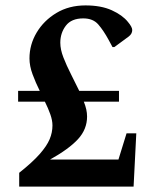

<svg xmlns="http://www.w3.org/2000/svg" viewBox="-20 -690 576 710"><path d="M51 0V-51Q100 -90 126.5 -120Q153 -150 163.5 -175Q174 -200 174 -226Q174 -245 166 -267.5Q158 -290 146 -314H47V-354H127Q112 -384 100.5 -415Q89 -446 89 -474Q89 -525 115.5 -569.5Q142 -614 188.5 -642Q235 -670 296 -670Q354 -670 393.5 -652Q433 -634 453 -609Q469 -590 469 -579Q469 -565 456 -555L403 -516H396L382 -542Q363 -577 343.5 -599.5Q324 -622 288 -622Q244 -622 223.5 -595Q203 -568 203 -532Q203 -507 214.5 -477.5Q226 -448 242 -416.5Q258 -385 273 -354H420V-314H290Q296 -299 299 -285.5Q302 -272 302 -259Q302 -212 268.5 -175.5Q235 -139 165 -100H418L448 -197H484L474 0Z"/></svg>

Font: Spectral SemiBold
Style: Regular
Weight: 600
Designer: Jean-Baptiste Levee
Foundry: Production Type
Version: Version 2.001